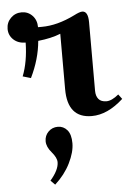

<svg xmlns="http://www.w3.org/2000/svg" viewBox="-59 -582 674 970"><g transform="rotate(-5 278.0 -97.0)"><path d="M393 -515Q423 -515 423 -458V-111Q423 -84 436 -68.5Q449 -53 476 -53Q503 -53 538 -82L556 -58Q476 15 396 15Q273 15 273 -132V-413Q226 -394 159 -387Q151 -295 106 -203L65 -215Q93 -286 95 -384Q57 -384 33.5 -406Q10 -428 10 -460.5Q10 -493 32.5 -515.5Q55 -538 87.5 -538Q120 -538 142 -515Q164 -492 164 -456H183Q262 -456 351 -500Q380 -515 393 -515ZM181 344 159 322Q203 271 203 232Q203 209 177.5 179.5Q152 150 152 121.5Q152 93 171.5 73.5Q191 54 219.5 54Q248 54 267 76Q286 98 286 143Q286 188 258.5 243.5Q231 299 181 344Z"/></g></svg>

Font: Croissant One
Style: Regular
Weight: 400
Designer: Eduardo Rodriguez Tunni
Foundry: Eduardo Rodriguez Tunni
Version: Version 1.001